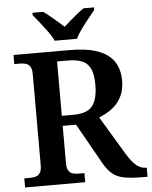

<svg xmlns="http://www.w3.org/2000/svg" viewBox="-61 -981 814 1031"><g transform="rotate(-5 346.0 -465.5)"><path d="M32 0V-49H63Q80 -49 94 -53Q108 -57 117 -70.5Q126 -84 126 -111V-602Q126 -630 117 -643.5Q108 -657 94 -661Q80 -665 63 -665H32V-714H334Q426 -714 485 -693Q544 -672 572.5 -630Q601 -588 601 -526Q601 -473 580.5 -436Q560 -399 528 -376Q496 -353 461 -340L587 -130Q613 -88 636.5 -68.5Q660 -49 689 -49H692V0H667Q606 0 568 -7Q530 -14 505.5 -33.5Q481 -53 459 -90L334 -312H262V-111Q262 -84 270.5 -70.5Q279 -57 293.5 -53Q308 -49 325 -49H356V0ZM323 -366Q400 -366 428 -403.5Q456 -441 456 -516Q456 -568 443 -599.5Q430 -631 400.5 -645Q371 -659 321 -659H262V-366ZM259 -771Q249 -794 229.5 -820.5Q210 -847 189.5 -873Q169 -899 153 -918V-931H211Q227 -920 246 -904Q265 -888 284.5 -871.5Q304 -855 319 -841Q334 -855 353 -871.5Q372 -888 392 -904Q412 -920 428 -931H485V-918Q470 -899 449 -873Q428 -847 409 -820.5Q390 -794 379 -771Z"/></g></svg>

Font: Noto Serif Kannada SemiBold
Style: Regular
Weight: 600
Version: Version 2.003